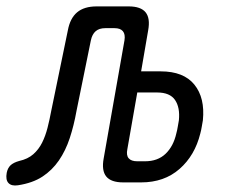

<svg xmlns="http://www.w3.org/2000/svg" viewBox="-105 -570 725 600"><path d="M107 -475Q114 -513 136 -531.5Q158 -550 197 -550H297Q335 -550 350 -531.5Q365 -513 358 -475L336 -347H397Q469 -347 502.5 -305.5Q536 -264 529 -194Q527 -184 525.5 -174Q524 -164 521 -153Q504 -84 456 -42Q408 0 336 0H280Q242 0 227 -18.5Q212 -37 219 -75L284 -444Q287 -463 279 -472.5Q271 -482 253 -482H224Q205 -482 194 -472.5Q183 -463 179 -444L134 -223Q126 -178 113 -138.5Q100 -99 79 -68.5Q58 -38 27.5 -18Q-3 2 -49 9Q-69 12 -78.5 2Q-88 -8 -84 -30Q-81 -45 -72 -53.5Q-63 -62 -45 -67Q-18 -73 -1 -88Q16 -103 26.5 -124Q37 -145 43.5 -170.5Q50 -196 55 -223ZM324 -281 293 -104Q289 -85 297 -75.5Q305 -66 324 -66H348Q388 -66 412.5 -89.5Q437 -113 446 -153Q449 -164 450.5 -174Q452 -184 454 -194Q458 -234 442 -257.5Q426 -281 386 -281Z"/></svg>

Font: Maple Mono NL Light
Style: Italic
Weight: 300
Italic angle: -10°
Monospace: yes
Designer: subframe7536
Version: Version 7.000